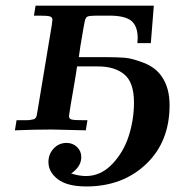

<svg xmlns="http://www.w3.org/2000/svg" viewBox="-20 -465 679 685"><path d="M33.2 0 39.1 -36.1H58.1Q66.9 -36.1 73 -36.1Q79.1 -36.1 84.5 -36.6Q89.8 -37.1 93.5 -38.1Q97.2 -39.1 100.1 -39.6Q103 -40 104.5 -42Q106 -43.9 107.4 -44.9Q108.9 -45.9 109.9 -49.6Q110.8 -53.2 111.3 -54.7Q111.8 -56.2 112.3 -61Q112.8 -65.9 113.8 -68.8L165 -377Q167 -391.1 167 -394Q167 -403.8 158 -406.5Q148.9 -409.2 120.1 -409.2H101.1L106.9 -444.8H528.8L518.1 -311H470.2Q470.2 -314 470.7 -320.1Q471.2 -326.2 471.2 -329.1Q471.2 -372.1 448.5 -390.6Q425.8 -409.2 370.1 -409.2H323.2Q316.4 -409.2 311.8 -408.7Q307.1 -408.2 303 -408.2Q298.8 -408.2 295.9 -407Q293 -405.8 291 -405.3Q289.1 -404.8 287.6 -401.9Q286.1 -398.9 285.2 -397.9Q284.2 -397 283.2 -392.1Q282.2 -387.2 281.5 -385Q280.8 -382.8 279.8 -376Q278.8 -369.1 277.8 -365.2Q264.6 -290 261.2 -261.2H351.1Q397 -261.2 424.6 -259Q452.1 -256.8 493.7 -240.5Q535.2 -224.1 557.1 -191.9Q585 -151.9 585 -89.8Q585 41 501 120.6Q417 200.2 288.1 200.2Q220.2 200.2 186.5 174.6Q152.8 148.9 152.8 112.8Q152.8 85 171.4 64.9Q189.9 44.9 217.8 44.9Q239.7 44.9 254.9 59.6Q270 74.2 270 95.2Q270 129.4 233.9 153.8Q259.8 162.6 286.1 163.1Q339.4 163.1 380.1 120.6Q420.9 78.1 439.5 19.5Q458 -39.1 458 -99.1Q458 -170.9 423.6 -199.5Q389.2 -228 330.1 -228H254.9Q252.9 -211.9 245.4 -168Q237.8 -124 231.9 -89.1Q226.1 -54.2 226.1 -50.8Q226.1 -41 235.6 -38.6Q245.1 -36.1 276.9 -36.1H292L286.1 0Q178.2 -2.9 165 -2.9Q99.1 -2.9 33.2 0Z"/></svg>

Font: CMU Serif Extra
Style: BoldSlanted
Weight: 700
Italic angle: -9.46001°
Version: Version 0.7.0